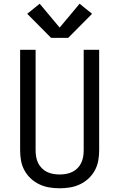

<svg xmlns="http://www.w3.org/2000/svg" viewBox="-20 -1002 640 1030"><path d="M300 8Q272 8 244.5 3.5Q217 -1 191.5 -13Q166 -25 145.5 -44Q125 -63 111.5 -87.5Q98 -112 93 -139.5Q88 -167 88 -195V-735H171V-195Q171 -178 174 -160.5Q177 -143 184.5 -127.5Q192 -112 204.5 -99.5Q217 -87 232.5 -79.5Q248 -72 265.5 -69Q283 -66 300 -66Q317 -66 334.5 -69Q352 -72 367.5 -79.5Q383 -87 395.5 -99.5Q408 -112 415.5 -127.5Q423 -143 426 -160.5Q429 -178 429 -195V-735H512V-195Q512 -167 507 -139.5Q502 -112 488.5 -87.5Q475 -63 454.5 -44Q434 -25 408.5 -13Q383 -1 355.5 3.5Q328 8 300 8ZM346 -799H254L126 -928L193 -982L300 -854L407 -982L474 -928Z"/></svg>

Font: Iosevka Curly Extended
Style: Regular
Weight: 400
Width: 7
Monospace: yes
Designer: Belleve Invis
Foundry: Belleve Invis
Version: Version 11.1.0; ttfautohint (v1.8.3)